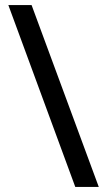

<svg xmlns="http://www.w3.org/2000/svg" viewBox="-20 -737 422 760"><path d="M105 -717H13L278 3H371Z"/></svg>

Font: Noto Sans Thai Cond Med
Style: Regular
Weight: 500
Width: 3
Designer: Monotype Design Team
Foundry: Monotype Imaging Inc.
Version: Version 2.002